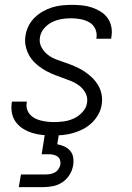

<svg xmlns="http://www.w3.org/2000/svg" viewBox="-20 -548 540 788"><path d="M198 8Q176 8 155 6Q134 4 114 -2Q94 -8 76.5 -18.5Q59 -29 46.5 -45Q34 -61 29.5 -81.5Q25 -102 28 -124L29 -131H90V-127Q87 -113 91 -100Q95 -87 103.5 -77.5Q112 -68 124 -62Q136 -56 149 -53Q162 -50 175.5 -48.5Q189 -47 202 -47Q223 -47 243.5 -50Q264 -53 283.5 -62Q303 -71 318.5 -88Q334 -105 337 -125Q341 -147 331 -166Q321 -185 304.5 -197Q288 -209 269 -216.5Q250 -224 230 -231Q210 -238 191.5 -246Q173 -254 155.5 -265Q138 -276 123.5 -290Q109 -304 99 -322Q89 -340 85 -361Q81 -382 85 -404Q88 -423 97.5 -442Q107 -461 122.5 -476Q138 -491 156.5 -501.5Q175 -512 195 -518Q215 -524 235 -526Q255 -528 275 -528Q296 -528 316.5 -526Q337 -524 356.5 -517.5Q376 -511 393 -500.5Q410 -490 421.5 -474Q433 -458 437 -437.5Q441 -417 437 -396L436 -389H375L376 -393Q379 -413 370.5 -430.5Q362 -448 345.5 -457Q329 -466 310 -469.5Q291 -473 271 -473Q251 -473 231.5 -469.5Q212 -466 193.5 -457Q175 -448 161 -431.5Q147 -415 144 -395Q140 -373 150 -354.5Q160 -336 176 -323.5Q192 -311 212 -303.5Q232 -296 251.5 -289.5Q271 -283 290 -274.5Q309 -266 326 -255Q343 -244 357.5 -230Q372 -216 382.5 -198.5Q393 -181 397 -160Q401 -139 397 -117Q394 -97 383 -77.5Q372 -58 356 -43Q340 -28 320.5 -18Q301 -8 280.5 -2Q260 4 239 6Q218 8 198 8ZM57 220 66 168H166Q176 168 185.5 166.5Q195 165 204.5 160Q214 155 220 146Q226 137 228 127Q229 117 226 108Q223 99 215.5 94Q208 89 199 87Q190 85 180 85H151L172 -47H230L215 44Q231 47 245 53.5Q259 60 268.5 71.5Q278 83 280.5 99Q283 115 280 131Q277 151 265.5 169.5Q254 188 236 200Q218 212 197.5 216Q177 220 157 220Z"/></svg>

Font: Iosevka Term Curly Lt Obl
Style: Regular
Weight: 300
Italic angle: -9°
Designer: Belleve Invis
Foundry: Belleve Invis
Version: Version 32.3.0